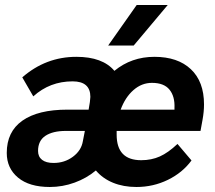

<svg xmlns="http://www.w3.org/2000/svg" viewBox="-20 -737 858 767"><path d="M795 -320Q795 -291 789 -258L781 -214H446V-199Q446 -97 544 -97Q585 -97 618.5 -112Q652 -127 689 -162L745 -96Q709 -47 650.5 -18.5Q592 10 525 10Q473 10 431.5 -7Q390 -24 363 -56Q326 -25 278 -7.5Q230 10 179 10Q97 10 52 -27.5Q7 -65 7 -126Q7 -211 69.5 -255Q132 -299 249 -299H334L339 -329Q341 -345 341 -350Q341 -412 270 -412Q179 -412 113 -352L69 -428Q163 -510 285 -510Q390 -510 437 -454Q505 -510 597 -510Q690 -510 742.5 -460.5Q795 -411 795 -320ZM587 -406Q546 -406 513 -377Q480 -348 462 -299H677V-306Q679 -352 657 -379Q635 -406 587 -406ZM311 -173 319 -214H243Q191 -214 161.5 -194.5Q132 -175 132 -134Q132 -111 148 -98.5Q164 -86 194 -86Q238 -86 271.5 -111Q305 -136 311 -173ZM526 -717H650L514 -555H412Z"/></svg>

Font: Sarabun
Style: Bold Italic
Weight: 700
Italic angle: -10°
Designer: Suppakit Chalermlarp | Katatrad Co.,Ltd.
Foundry: Cadson Demak Co.,Ltd.
Version: Version 1.000; ttfautohint (v1.6)